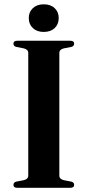

<svg xmlns="http://www.w3.org/2000/svg" viewBox="-20 -894 417 914"><path d="M262.5 -58Q262.5 -41 285 -36L319 -29.5Q333 -26 333 -14Q333 0 314.5 0H62.5Q44 0 44 -14Q44 -26 58 -29.5L92 -36Q114.5 -41 114.5 -58V-642Q114.5 -659 92 -664L58 -670.5Q44 -674 44 -686Q44 -700 62.5 -700H314.5Q333 -700 333 -686Q333 -674 319 -670.5L285 -664Q262.5 -659 262.5 -642ZM188 -742Q156 -742 136.5 -760.2Q117 -778.5 117 -808Q117 -837 136.5 -855.2Q156 -873.5 188 -873.5Q221 -873.5 240.2 -855.2Q259.5 -837 259.5 -808Q259.5 -778.5 240.2 -760.2Q221 -742 188 -742Z"/></svg>

Font: Fraunces 72pt S000 SemiBold
Style: Regular
Weight: 600
Version: Version 1.000; ttfautohint (v1.8.3)